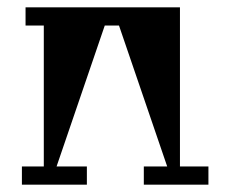

<svg xmlns="http://www.w3.org/2000/svg" viewBox="-20 -506 631 526"><path d="M551 -50V0H374V-50H438L306 -436H267L135 -50H218V0H40V-50H100V-436H50V-486H473V-50Z"/></svg>

Font: Chokokutai
Style: Regular
Weight: 400
Designer: 108号,108go
Foundry: Font Zone 108
Version: Version 1.000; ttfautohint (v1.8.3)